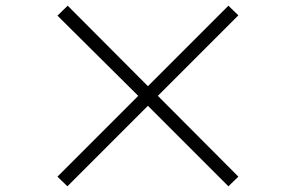

<svg xmlns="http://www.w3.org/2000/svg" viewBox="-20 -711 1040 675"><path d="M818 -90 535 -374 818 -657 783 -691 500 -408 218 -691 182 -656 466 -374 182 -90 217 -56 500 -339 783 -56Z"/></svg>

Font: Spoqa Han Sans Neo Light
Style: Regular
Weight: 300
Designer: [Spoqa Han Sans Neo] Dong-huui Kim ___ Younghwa Kang ___ Yujin Lee ___ [Noto Sans] Ryoko NISHIZUKA ____ (kana & ideograp
Foundry: Spoqa (http://www.spoqa-han-sans.com)
Version: Version 1.100;hotconv 1.0.109;makeotfexe 2.5.65596